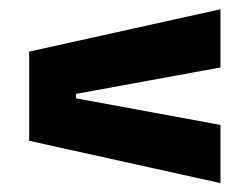

<svg xmlns="http://www.w3.org/2000/svg" viewBox="-20 -520 554 423"><path d="M147.3 -313.1V-303.4L465.7 -244.8V-116.6L44.3 -209.8V-406.3L465.7 -499.6V-371.4Z"/></svg>

Font: Anek Odia Medium
Style: Regular
Weight: 500
Designer: Yesha Goshar & Mahesh Sahu (Odia), Yesha Goshar (Latin)
Foundry: Ek Type
Version: Version 1.003